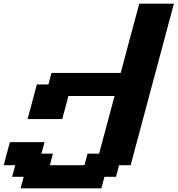

<svg xmlns="http://www.w3.org/2000/svg" viewBox="-20 -895 962 1040"><path d="M91.3 125H528.8L545.9 62.5H608.4L625 0H687.5Q726.6 -146 804.7 -437.5Q882.8 -729 921.9 -875H734.4Q717.3 -812.5 683.8 -687.5Q650.4 -562.5 633.8 -500H258.8L242.2 -437.5H179.7L129.4 -250H316.9Q322.8 -270.5 334 -312.3Q345.2 -354 350.6 -375H600.6L516.6 -62.5H454.1L437.5 0H250L266.6 -62.5H204.1L221.2 -125H33.7Q27.8 -104 16.6 -62.5Q5.4 -21 0 0H62.5L45.9 62.5H108.4Z"/></svg>

Font: Faithful 32x
Style: SemiboldOblique
Weight: 400
Foundry: Faithful Resource Pack
Version: Version 1.0; January 27, 2023